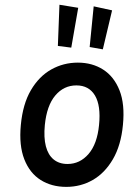

<svg xmlns="http://www.w3.org/2000/svg" viewBox="-20 -754 544 788"><path d="M252 13Q192 13 147 -15.2Q102 -43.5 79.8 -100.2Q57.5 -157 65.5 -241Q73.5 -327 106.8 -383.8Q140 -440.5 190.2 -468.8Q240.5 -497 299.5 -497Q358.5 -497 403.2 -468.5Q448 -440 470.5 -383.2Q493 -326.5 484.5 -241Q476.5 -157 443.2 -100.2Q410 -43.5 360.5 -15.2Q311 13 252 13ZM257 -81Q308 -81 343.5 -122.2Q379 -163.5 386.5 -241Q394.5 -320.5 369.8 -362Q345 -403.5 293.5 -403.5Q242 -403.5 207 -362.2Q172 -321 164 -241Q159 -189.5 168.2 -153.8Q177.5 -118 200.2 -99.5Q223 -81 257 -81ZM402 -551.5 348 -561 364.5 -728 440 -711.5ZM272.5 -558.5 217.5 -565.5 224 -734.5 301 -722Z"/></svg>

Font: Karla SemiBold
Style: Italic
Weight: 600
Italic angle: -8°
Designer: Jonathan Pinhorn
Version: Version 2.004;gftools[0.9.33]